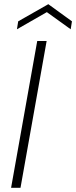

<svg xmlns="http://www.w3.org/2000/svg" viewBox="-20 -898 364 918"><path d="M158 -702 33 0H78L203 -702ZM318 -758 324 -796 211 -878 67 -796 61 -758 204 -840Z"/></svg>

Font: Momo Neue ExtLt
Style: Italic
Weight: 200
Italic angle: -10°
Designer: Ninad Kale (Devanagari), Jonny Pinhorn (Latin)
Foundry: Indian Type Foundry
Version: 4.004